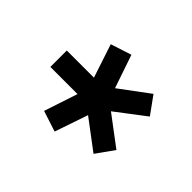

<svg xmlns="http://www.w3.org/2000/svg" viewBox="-85 -896 670 670"><g transform="rotate(-45 249.5 -561.0)"><path d="M167 -377 249 -486 332 -377 397 -424 316 -533 439 -575 414 -652 290 -611V-745H209V-611L85 -652L60 -575L183 -533L101 -424Z"/></g></svg>

Font: Mluvka Medium
Style: Regular
Weight: 500
Designer: Modified by Jiří Krblich, Original typeface by Gumpita Rahayu
Foundry: Gumpita Rahayu & Jiří Krblich
Version: Version 2.000;Glyphs 3.1.1 (3134)